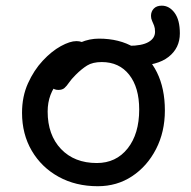

<svg xmlns="http://www.w3.org/2000/svg" viewBox="-20 -632 659 664"><path d="M448 -404.6Q418.6 -404.6 404.3 -416.6Q390 -428.6 390 -445Q390 -458.4 399.6 -466Q409.2 -473.6 426 -473.6Q470.8 -473.6 493.5 -486.6Q516.2 -499.6 516.2 -522.2Q516.2 -534.8 512.9 -543.4Q509.6 -552 505.9 -559.9Q502.2 -567.8 502.2 -577Q502.2 -592.2 511.9 -602.3Q521.6 -612.4 539.4 -612.4Q565.4 -612.4 583.7 -587.8Q602 -563.2 602 -516.4Q602 -466 563 -435.3Q524 -404.6 448 -404.6ZM318.2 12Q241.8 12 182.6 -20.7Q123.4 -53.4 89.8 -110.8Q56.2 -168.2 56.2 -242Q56.2 -298.2 76.7 -343.7Q97.2 -389.2 127.9 -422.1Q158.6 -455 190.3 -472.4Q222 -489.8 244.2 -489.8Q254.6 -489.8 262.5 -486.9Q270.4 -484 275 -477.7Q279.6 -471.4 279.6 -460.4Q279.6 -439.6 271.4 -423.8Q263.2 -408 237 -394.4Q205.2 -374.8 184.9 -352.4Q164.6 -330 154.7 -303.7Q144.8 -277.4 144.8 -246.2Q144.8 -165.2 191 -116.7Q237.2 -68.2 314.8 -68.2Q381.4 -68.2 421.4 -118.6Q461.4 -169 461.4 -253.2Q461.4 -329.6 426.8 -373.5Q392.2 -417.4 331.8 -417.4Q300.4 -417.4 281.2 -405.4Q262 -393.4 242 -373.4Q226.4 -357.8 218.5 -346.1Q210.6 -334.4 203 -327.7Q195.4 -321 181.8 -321Q167.6 -321 159.3 -329.7Q151 -338.4 151 -359.4Q151 -381.6 165.4 -406.1Q179.8 -430.6 204.2 -451.5Q228.6 -472.4 259 -485.4Q289.4 -498.4 322.2 -498.4Q393 -498.4 444.1 -467.9Q495.2 -437.4 522.7 -381.8Q550.2 -326.2 550.2 -250Q550.2 -175.8 519.6 -116.4Q489 -57 436.8 -22.5Q384.6 12 318.2 12Z"/></svg>

Font: Shantell Sans Light
Style: Regular
Weight: 300
Designer: Stephen Nixon, Anya Danilova, Shantell Martin
Foundry: Arrow Type
Version: Version 1.011;[c5ecc13dd]